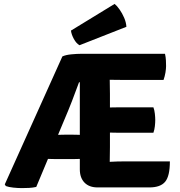

<svg xmlns="http://www.w3.org/2000/svg" viewBox="-20 -959 926 985"><path d="M300 -669.5Q317.5 -677.5 345.5 -680.2Q373.5 -683 396.5 -683H492.5L391.5 -537H385.5Q369.5 -492.5 349.5 -441Q329.5 -389.5 310.5 -345.5L166 0Q148 4 129.5 5Q111 6 92 6Q72 6 48.2 3.5Q24.5 1 10 -4.5L4.5 -13ZM266.5 -143Q259 -143 249 -143.2Q239 -143.5 229 -143.8Q219 -144 211.5 -144H146.5L201 -267H261.5Q273 -267 286.8 -267.5Q300.5 -268 311.5 -268H354Q361.5 -268 370.5 -267.8Q379.5 -267.5 388.5 -267.2Q397.5 -267 405 -267H464V-144H405.5Q398.5 -144 389.5 -143.8Q380.5 -143.5 371.5 -143.2Q362.5 -143 355 -143ZM389.5 -676 396.5 -683H543V-551.5Q543 -530.5 543.5 -514Q544 -497.5 544 -477V-203.5Q544 -184.5 543.5 -167.5Q543 -150.5 543 -130V2.5H480.5Q437.5 2.5 413.5 -22.2Q389.5 -47 389.5 -90.5ZM767 -408.5Q772.5 -394 774.5 -375.2Q776.5 -356.5 776.5 -343.5Q776.5 -329.5 774.5 -311.5Q772.5 -293.5 767 -278H611.5Q599.5 -278 577 -278.2Q554.5 -278.5 531 -279Q507.5 -279.5 491.5 -280V-406.5Q507.5 -407 531 -407.5Q554.5 -408 577 -408.2Q599.5 -408.5 611.5 -408.5ZM826.5 -683Q830.5 -665 831.2 -649.2Q832 -633.5 832 -620Q832 -606.5 828.8 -586.8Q825.5 -567 819 -549H611.5Q599.5 -549 577 -549.2Q554.5 -549.5 531 -550Q507.5 -550.5 491.5 -551V-683ZM851.5 -131Q851.5 -55.5 827.2 -26.5Q803 2.5 746.5 2.5H491.5V-126Q524 -127.5 552.2 -129.2Q580.5 -131 617 -131ZM568 -939Q580 -929.5 593.5 -910.2Q607 -891 617 -867.8Q627 -844.5 628.5 -821.5L388 -727Q371.5 -736 359 -759Q346.5 -782 344 -802Z"/></svg>

Font: Signika Light
Style: Bold
Weight: 700
Version: Version 2.003;gftools[0.9.32]